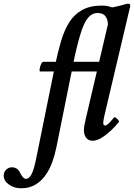

<svg xmlns="http://www.w3.org/2000/svg" viewBox="-187 -745 721 1034"><path d="M-74 269Q-111 269 -139 249Q-167 229 -167 201Q-167 181 -153.5 168.5Q-140 156 -124 156Q-108 156 -96.5 163.5Q-85 171 -78 187Q-70 203 -62.5 210.5Q-55 218 -48 218Q-29 218 -16 191Q-3 164 9 103L103 -360H30Q25 -360 26.5 -373Q28 -386 34 -399Q40 -412 46 -412H364Q370 -412 367.5 -399Q365 -386 359.5 -373Q354 -360 348 -360H199L117 47Q109 87 95 126.5Q81 166 58.5 198Q36 230 3.5 249.5Q-29 269 -74 269ZM109 -391Q124 -463 141.5 -522.5Q159 -582 186 -625Q213 -668 256 -691.5Q299 -715 363 -715Q382 -715 399.5 -710.5Q417 -706 434 -698L439 -566L390 -575Q395 -594 394 -617.5Q393 -641 380.5 -658Q368 -675 338 -675Q310 -675 288.5 -651Q267 -627 247.5 -565.5Q228 -504 205 -392ZM313 13Q289 13 277 -3Q265 -19 265 -43Q265 -55 267 -67.5Q269 -80 276 -110L408 -673L396 -702Q401 -702 417 -705Q433 -708 452 -712.5Q471 -717 483 -721Q492 -724 495.5 -724.5Q499 -725 503 -725Q514 -725 514 -716Q514 -712 514 -709Q514 -706 512 -702L374 -117Q372 -108 370.5 -97.5Q369 -87 369 -83Q369 -69 380 -69Q386 -69 397 -79Q408 -89 426 -111Q429 -116 436.5 -111Q444 -106 450 -99Q456 -92 453 -88Q436 -66 411 -42.5Q386 -19 360 -3Q334 13 313 13Z"/></svg>

Font: Junicode VF
Style: Italic
Weight: 400
Italic angle: -11°
Designer: Peter S. Baker
Version: Version 2.209